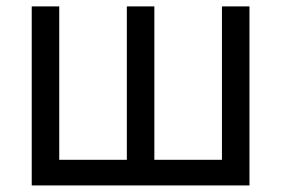

<svg xmlns="http://www.w3.org/2000/svg" viewBox="-20 -565 857 585"><path d="M160.5 -545.5V-78.1H366.5V-545.5H450.3V-78.1H656.2V-545.5H740.1V0H76.7V-545.5Z"/></svg>

Font: Fast_Sans
Style: Regular
Weight: 400
Designer: Rasmus Andersson
Foundry: rsms
Version: Version 3.018;git-588b23468